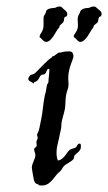

<svg xmlns="http://www.w3.org/2000/svg" viewBox="-20 -564 333 591"><path d="M228 -121C227 -121 226 -122 225 -122C218 -122 218 -114 213 -110C208 -107 199 -106 195 -103C183 -93 177 -72 158 -70C155 -78 154 -86 154 -94C154 -112 160 -129 162 -140C164 -154 169 -165 169 -180C170 -198 177 -212 180 -230C182 -245 181 -261 184 -274C186 -285 191 -292 191 -304C191 -310 190 -317 190 -324C190 -355 206 -382 206 -390C206 -403 200 -406 192 -406C174 -406 169 -402 165 -402C163 -402 162 -402 160 -402C159 -402 147 -391 144 -391C139 -391 142 -389 140 -388C121 -375 103 -353 89 -340C84 -335 78 -335 74 -333C69 -328 67 -324 67 -321C67 -313 82 -311 82 -307H83C85 -307 84 -311 85 -311C101 -315 99 -327 107 -333C110 -335 115 -334 118 -336C123 -340 124 -352 129 -352C130 -352 131 -352 132 -351C132 -337 129 -321 129 -311C128 -307 126 -306 125 -304C122 -291 122 -281 118 -271C113 -247 111 -215 107 -198C104 -186 103 -175 100 -165C99 -157 94 -154 94 -149C94 -146 96 -144 96 -140C96 -134 92 -133 92 -125C92 -123 93 -120 93 -117C93 -110 85 -110 85 -104C85 -98 89 -93 89 -87C89 -75 78 -61 78 -48C78 -47 80 -32 82 -22C85 -3 88 1 96 3C98 3 100 6 100 6C103 7 105 7 108 7C137 8 148 -24 162 -34C171 -41 171 -46 176 -52C185 -61 198 -65 206 -74C208 -76 208 -83 209 -85C216 -93 229 -99 229 -112C229 -115 229 -118 228 -121ZM186 -515C187 -517 187 -519 187 -521C187 -530 176 -535 175 -537C171 -540 170 -544 163 -544C156 -544 150 -540 150 -540C144 -539 132 -540 124 -533C121 -530 122 -524 117 -518C114 -514 114 -509 114 -505C114 -499 114 -493 114 -486C114 -466 102 -461 102 -451C102 -450 102 -449 102 -449C106 -449 113 -435 122 -435C140 -435 153 -471 161 -478C164 -481 162 -482 164 -485C167 -489 173 -493 175 -496C178 -501 176 -506 179 -511C179 -512 185 -513 186 -515ZM291 -515C292 -517 293 -519 293 -521C293 -530 282 -535 281 -537C276 -540 276 -544 269 -544C261 -544 255 -540 255 -540C249 -539 238 -540 230 -533C226 -530 227 -524 222 -518C220 -514 219 -509 219 -505C219 -499 220 -493 220 -486C220 -466 207 -461 207 -451C207 -450 208 -449 208 -449C212 -449 219 -435 227 -435C245 -435 259 -471 266 -478C269 -481 267 -482 269 -485C272 -489 279 -493 281 -496C283 -501 282 -506 285 -511C285 -512 290 -513 291 -515Z"/></svg>

Font: Jim Nightshade
Style: Regular
Weight: 400
Designer: Astigmatic (AOETI)
Foundry: Astigmatic (AOETI)
Version: Version 1.000